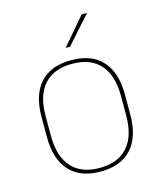

<svg xmlns="http://www.w3.org/2000/svg" viewBox="-106 -757 710 847"><g transform="rotate(-15 249.5 -334.0)"><path d="M249.5 11.5Q156 11.5 107.5 -42.5Q59 -96.5 59 -197.5V-289Q59 -390 107.8 -443.5Q156.5 -497 249.5 -497Q342.5 -497 391.2 -443.5Q440 -390 440 -289V-197.5Q440 -96.5 391.2 -42.5Q342.5 11.5 249.5 11.5ZM249.5 -5Q333 -5 377.2 -54.5Q421.5 -104 421.5 -197.5V-289Q421.5 -382 377.5 -431.2Q333.5 -480.5 249.5 -480.5Q165.5 -480.5 121.5 -431.2Q77.5 -382 77.5 -289V-197.5Q77.5 -104 121.5 -54.5Q165.5 -5 249.5 -5ZM347 -680H371V-679L260.5 -555.5H241V-556Z"/></g></svg>

Font: Anek Gujarati Thin
Style: Regular
Weight: 250
Version: Version 1.003